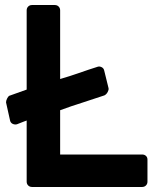

<svg xmlns="http://www.w3.org/2000/svg" viewBox="-20 -743 655 763"><path d="M545 -129Q554 -129 560 -123.5Q566 -118 566 -109V-21Q566 -12 560 -6Q554 0 545 0H107Q98 0 92 -6Q86 -12 86 -21V-264L75 -260L47 -249Q38 -247 30 -251Q22 -255 20 -264L4 -336Q4 -343 8 -351Q12 -359 16 -362L86 -387V-702Q86 -711 92 -717Q98 -723 107 -723H198Q207 -723 213 -717Q219 -711 219 -702V-429Q257 -440 294 -453Q331 -466 369 -478Q376 -480 384 -476Q392 -472 394 -463L412 -390L411 -391Q413 -387 408 -377.5Q403 -368 395 -364L310 -336Q285 -328 264 -321Q243 -314 219 -305V-129Z"/></svg>

Font: Stadtwerke
Style: Bold
Weight: 700
Designer: Santiago Orozco
Foundry: Typemade
Version: Version 1.003